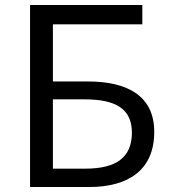

<svg xmlns="http://www.w3.org/2000/svg" viewBox="-20 -753 688 773"><path d="M101 0H338C499 0 601 -70 601 -222C601 -369 490 -425 334 -425H193V-655H553V-733H101ZM193 -74V-353H320C446 -353 511 -315 511 -219C511 -119 448 -74 323 -74Z"/></svg>

Font: Noto Sans CJK JP
Style: Regular
Weight: 400
Designer: Ryoko NISHIZUKA 西塚涼子 (kana, bopomofo & ideographs); Paul D. Hunt (Latin, Greek & Cyrillic); Sandoll Communications 산돌커뮤니
Foundry: Adobe
Version: Version 2.004;hotconv 1.0.118;makeotfexe 2.5.65603